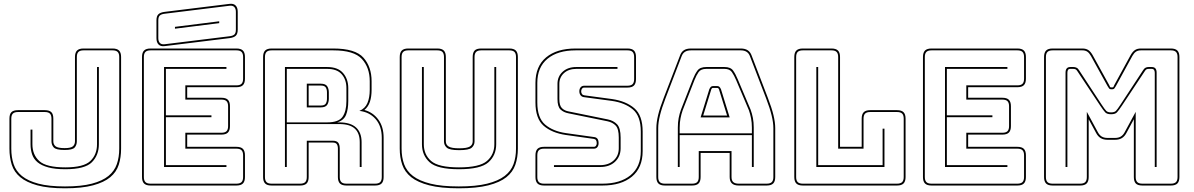

<svg xmlns="http://www.w3.org/2000/svg" viewBox="-20 -992 6449 1037"><path d="M634 -684V-189Q634 -142 621.5 -102.5Q609 -63 575.5 -35Q542 -7 482.5 9Q423 25 331 25Q240 25 181.5 9Q123 -7 89.5 -35Q56 -63 43.5 -102.5Q31 -142 31 -189V-351Q31 -376 42 -386.5Q53 -397 77 -397H222Q246 -397 257 -386.5Q268 -376 268 -351V-229Q268 -212 280 -202Q292 -192 329 -192Q363 -192 374 -202Q385 -212 385 -229V-684Q385 -708 396 -719Q407 -730 431 -730H588Q612 -730 623 -719Q634 -708 634 -684ZM624 -189V-684Q624 -703 615.5 -711.5Q607 -720 588 -720H431Q412 -720 403.5 -711.5Q395 -703 395 -684V-229Q395 -209 383.5 -195.5Q372 -182 329 -182Q283 -182 270.5 -195.5Q258 -209 258 -229V-351Q258 -370 249.5 -378.5Q241 -387 222 -387H77Q58 -387 49.5 -378.5Q41 -370 41 -351V-189Q41 -143 53.5 -105.5Q66 -68 98.5 -41.5Q131 -15 187.5 0Q244 15 331 15Q419 15 476 0Q533 -15 565.5 -41.5Q598 -68 611 -105.5Q624 -143 624 -189ZM504 -630H514V-213Q514 -154 476.5 -116Q439 -78 333 -78Q277 -78 240.5 -88Q204 -98 183 -115.5Q162 -133 153.5 -158Q145 -183 145 -213V-292H155V-213Q155 -156 192.5 -122Q230 -88 333 -88Q432 -88 468 -122.5Q504 -157 504 -213Z M793 10Q769 10 758 -1Q747 -12 747 -36V-684Q747 -708 758 -719Q769 -730 793 -730H1257Q1281 -730 1292 -719Q1303 -708 1303 -684V-567Q1303 -543 1292 -532Q1281 -521 1257 -521H991V-464H1176Q1200 -464 1211 -453Q1222 -442 1222 -418V-311Q1222 -287 1211 -276Q1200 -265 1176 -265H991V-199H1257Q1281 -199 1292 -188Q1303 -177 1303 -153V-36Q1303 -12 1292 -1Q1281 10 1257 10ZM1257 0Q1276 0 1284.5 -8.5Q1293 -17 1293 -36V-153Q1293 -172 1284.5 -180.5Q1276 -189 1257 -189H981V-275H1176Q1195 -275 1203.5 -283.5Q1212 -292 1212 -311V-418Q1212 -437 1203.5 -445.5Q1195 -454 1176 -454H981V-531H1257Q1276 -531 1284.5 -539.5Q1293 -548 1293 -567V-684Q1293 -703 1284.5 -711.5Q1276 -720 1257 -720H793Q774 -720 765.5 -711.5Q757 -703 757 -684V-36Q757 -17 765.5 -8.5Q774 0 793 0ZM1203 -100V-90H866V-630H1203V-620H876V-369H1122V-359H876V-100ZM870 -743Q848 -740 836.5 -751.5Q825 -763 825 -786V-882Q825 -905 835.5 -915Q846 -925 870 -928L1219 -971Q1241 -974 1252.5 -962.5Q1264 -951 1264 -928V-832Q1264 -809 1253.5 -799Q1243 -789 1219 -786ZM1218 -796Q1237 -798 1245.5 -805.5Q1254 -813 1254 -832V-928Q1254 -945 1245.5 -954Q1237 -963 1220 -961L871 -918Q852 -916 843.5 -908.5Q835 -901 835 -882V-786Q835 -769 843.5 -760Q852 -751 869 -753ZM925 -847 1164 -877V-867L925 -837Z M1747 -620H1529V-331H1747Q1809 -331 1830 -361Q1851 -391 1851 -446V-516Q1851 -562 1825.5 -591Q1800 -620 1747 -620ZM1637 -540H1712Q1738 -540 1747 -526.5Q1756 -513 1756 -493V-459Q1756 -439 1747 -425.5Q1738 -412 1712 -412H1637ZM1712 -530H1647V-422H1712Q1733 -422 1739.5 -432.5Q1746 -443 1746 -459V-493Q1746 -509 1739.5 -519.5Q1733 -530 1712 -530ZM1529 -90H1519V-630H1747Q1805 -630 1833 -597.5Q1861 -565 1861 -516V-447Q1861 -401 1849 -371.5Q1837 -342 1801 -331H1812Q1873 -331 1903 -303.5Q1933 -276 1933 -224V-90H1923V-224Q1923 -273 1896 -297.5Q1869 -322 1812 -322H1529ZM1601 0Q1620 0 1628.5 -8.5Q1637 -17 1637 -36V-232H1777Q1798 -232 1806.5 -221.5Q1815 -211 1815 -189V-36Q1815 -17 1823.5 -8.5Q1832 0 1851 0H2006Q2025 0 2033.5 -8.5Q2042 -17 2042 -36V-248Q2042 -311 2008.5 -349Q1975 -387 1921 -393Q1952 -406 1964.5 -435.5Q1977 -465 1977 -507V-553Q1977 -627 1934.5 -673.5Q1892 -720 1780 -720H1447Q1428 -720 1419.5 -711.5Q1411 -703 1411 -684V-36Q1411 -17 1419.5 -8.5Q1428 0 1447 0ZM1601 10H1447Q1423 10 1412 -1Q1401 -12 1401 -36V-684Q1401 -708 1412 -719Q1423 -730 1447 -730H1780Q1899 -730 1943 -680.5Q1987 -631 1987 -553V-507Q1987 -470 1978 -442.5Q1969 -415 1948 -398Q1995 -385 2023.5 -346Q2052 -307 2052 -248V-36Q2052 -12 2041 -1Q2030 10 2006 10H1851Q1827 10 1816 -1Q1805 -12 1805 -36V-189Q1805 -205 1799 -213.5Q1793 -222 1777 -222H1647V-36Q1647 -12 1636 -1Q1625 10 1601 10Z M2777 -684V-189Q2777 -142 2763.5 -102.5Q2750 -63 2715 -35Q2680 -7 2617.5 9Q2555 25 2458 25Q2361 25 2298.5 9Q2236 -7 2201 -35Q2166 -63 2152.5 -102.5Q2139 -142 2139 -189V-684Q2139 -708 2150 -719Q2161 -730 2185 -730H2342Q2366 -730 2377 -719Q2388 -708 2388 -684V-228Q2388 -210 2403.5 -200.5Q2419 -191 2460 -191Q2502 -191 2517.5 -200.5Q2533 -210 2533 -228V-684Q2533 -708 2543.5 -719Q2554 -730 2579 -730H2731Q2755 -730 2766 -719Q2777 -708 2777 -684ZM2767 -189V-684Q2767 -703 2758.5 -711.5Q2750 -720 2731 -720H2579Q2560 -720 2551.5 -711.5Q2543 -703 2543 -684V-228Q2543 -208 2528 -194.5Q2513 -181 2460 -181Q2408 -181 2393 -194.5Q2378 -208 2378 -228V-684Q2378 -703 2369.5 -711.5Q2361 -720 2342 -720H2185Q2166 -720 2157.5 -711.5Q2149 -703 2149 -684V-189Q2149 -143 2162.5 -105.5Q2176 -68 2210.5 -41.5Q2245 -15 2305 0Q2365 15 2458 15Q2551 15 2611 0Q2671 -15 2705.5 -41.5Q2740 -68 2753.5 -105.5Q2767 -143 2767 -189ZM2259 -630H2269V-213Q2269 -157 2308.5 -122.5Q2348 -88 2459 -88Q2570 -88 2610 -122.5Q2650 -157 2650 -213V-630H2660V-213Q2660 -153 2618 -115.5Q2576 -78 2459 -78Q2342 -78 2300.5 -115.5Q2259 -153 2259 -213Z M3451 -176Q3451 -86 3393 -38Q3335 10 3234 10H2918Q2894 10 2883 -1Q2872 -12 2872 -36V-153Q2872 -177 2883 -188Q2894 -199 2918 -199H3187Q3195 -199 3199 -205Q3203 -211 3203 -218Q3203 -229 3199 -235Q3195 -241 3186 -242L3036 -263Q2961 -274 2916.5 -312.5Q2872 -351 2872 -439V-544Q2872 -634 2929.5 -682Q2987 -730 3089 -730H3369Q3393 -730 3404 -719Q3415 -708 3415 -684V-565Q3415 -541 3404 -530Q3393 -519 3369 -519H3136Q3128 -519 3123.5 -513Q3119 -507 3119 -499Q3119 -490 3123.5 -484Q3128 -478 3137 -477L3286 -457Q3361 -446 3406 -407.5Q3451 -369 3451 -281ZM3234 0Q3330 0 3385.5 -45.5Q3441 -91 3441 -176V-281Q3441 -365 3398 -401Q3355 -437 3285 -447L3136 -467Q3123 -468 3116 -477Q3109 -486 3109 -499Q3109 -512 3116 -520.5Q3123 -529 3136 -529H3369Q3388 -529 3396.5 -537.5Q3405 -546 3405 -565V-684Q3405 -703 3396.5 -711.5Q3388 -720 3369 -720H3089Q2992 -720 2937 -674.5Q2882 -629 2882 -544V-439Q2882 -355 2924.5 -319Q2967 -283 3037 -273L3187 -252Q3200 -251 3206.5 -243Q3213 -235 3213 -218Q3213 -206 3206.5 -197.5Q3200 -189 3187 -189H2918Q2899 -189 2890.5 -180.5Q2882 -172 2882 -153V-36Q2882 -17 2890.5 -8.5Q2899 0 2918 0ZM3315 -630V-620H3093Q3051 -620 3026 -597Q3001 -574 3001 -539V-457Q3001 -422 3015 -408Q3029 -394 3052 -390L3263 -347Q3293 -341 3312.5 -321Q3332 -301 3332 -249V-191Q3332 -147 3302 -118.5Q3272 -90 3221 -90H2972V-100H3221Q3267 -100 3294.5 -125.5Q3322 -151 3322 -191V-249Q3322 -296 3305.5 -313.5Q3289 -331 3261 -337L3050 -380Q3024 -385 3007.5 -400.5Q2991 -416 2991 -457V-539Q2991 -579 3019 -604.5Q3047 -630 3093 -630Z M3651 -303V-272H4041V-303Q4041 -330 4036.5 -353Q4032 -376 4025 -396L3956 -559Q3945 -585 3933 -602.5Q3921 -620 3893 -620H3795Q3765 -620 3753 -602.5Q3741 -585 3731 -560L3667 -396Q3660 -376 3655.5 -353Q3651 -330 3651 -303ZM3811 -510Q3815 -519 3819.5 -523Q3824 -527 3830 -527H3855Q3861 -527 3865.5 -523Q3870 -519 3874 -510L3921 -358H3764ZM3864 -507 3865 -506Q3863 -510 3861 -513.5Q3859 -517 3855 -517H3830Q3826 -517 3824 -513.5Q3822 -510 3820 -506L3821 -507L3778 -368H3907ZM4041 -90V-262H3651V-90H3641V-303Q3641 -331 3645.5 -354.5Q3650 -378 3658 -400L3722 -564Q3733 -592 3747 -611Q3761 -630 3795 -630H3893Q3926 -630 3939.5 -611Q3953 -592 3965 -563L4034 -400Q4042 -378 4046.5 -354.5Q4051 -331 4051 -303V-90ZM3754 -36V-176H3931V-36Q3931 -17 3940.5 -8.5Q3950 0 3970 0H4121Q4140 0 4148.5 -8.5Q4157 -17 4157 -36V-300Q4157 -330 4147.5 -369Q4138 -408 4118 -460L4031 -687Q4025 -704 4012.5 -712Q4000 -720 3981 -720H3712Q3692 -720 3679.5 -712Q3667 -704 3661 -687L3574 -460Q3554 -408 3544.5 -369Q3535 -330 3535 -300V-36Q3535 -17 3543.5 -8.5Q3552 0 3571 0H3718Q3737 0 3745.5 -8.5Q3754 -17 3754 -36ZM3571 10Q3547 10 3536 -1Q3525 -12 3525 -36V-300Q3525 -331 3534.5 -370.5Q3544 -410 3565 -464L3652 -690Q3659 -711 3673.5 -720.5Q3688 -730 3712 -730H3981Q4004 -730 4018.5 -720.5Q4033 -711 4040 -691L4127 -464Q4148 -410 4157.5 -370.5Q4167 -331 4167 -300V-36Q4167 -12 4156 -1Q4145 10 4121 10H3970Q3945 10 3933 -1.5Q3921 -13 3921 -36V-166H3764V-36Q3764 -12 3753 -1Q3742 10 3718 10Z M4316 10Q4292 10 4281 -1Q4270 -12 4270 -36V-684Q4270 -708 4281 -719Q4292 -730 4316 -730H4471Q4495 -730 4506 -719Q4517 -708 4517 -684V-199H4634V-351Q4634 -375 4645 -386Q4656 -397 4680 -397H4825Q4849 -397 4860 -386Q4871 -375 4871 -351V-36Q4871 -12 4860 -1Q4849 10 4825 10ZM4825 0Q4844 0 4852.5 -8.5Q4861 -17 4861 -36V-351Q4861 -370 4852.5 -378.5Q4844 -387 4825 -387H4680Q4661 -387 4652.5 -378.5Q4644 -370 4644 -351V-189H4507V-684Q4507 -703 4498.5 -711.5Q4490 -720 4471 -720H4316Q4297 -720 4288.5 -711.5Q4280 -703 4280 -684V-36Q4280 -17 4288.5 -8.5Q4297 0 4316 0ZM4389 -90V-630H4399V-100H4747V-297H4757V-90Z M5011 10Q4987 10 4976 -1Q4965 -12 4965 -36V-684Q4965 -708 4976 -719Q4987 -730 5011 -730H5475Q5499 -730 5510 -719Q5521 -708 5521 -684V-567Q5521 -543 5510 -532Q5499 -521 5475 -521H5209V-464H5394Q5418 -464 5429 -453Q5440 -442 5440 -418V-311Q5440 -287 5429 -276Q5418 -265 5394 -265H5209V-199H5475Q5499 -199 5510 -188Q5521 -177 5521 -153V-36Q5521 -12 5510 -1Q5499 10 5475 10ZM5475 0Q5494 0 5502.5 -8.5Q5511 -17 5511 -36V-153Q5511 -172 5502.5 -180.5Q5494 -189 5475 -189H5199V-275H5394Q5413 -275 5421.5 -283.5Q5430 -292 5430 -311V-418Q5430 -437 5421.5 -445.5Q5413 -454 5394 -454H5199V-531H5475Q5494 -531 5502.5 -539.5Q5511 -548 5511 -567V-684Q5511 -703 5502.5 -711.5Q5494 -720 5475 -720H5011Q4992 -720 4983.5 -711.5Q4975 -703 4975 -684V-36Q4975 -17 4983.5 -8.5Q4992 0 5011 0ZM5421 -100V-90H5084V-630H5421V-620H5094V-369H5340V-359H5094V-100Z M5981 -385Q5999 -385 6007 -393Q6015 -401 6032 -427L6154 -613Q6160 -623 6167.5 -626.5Q6175 -630 6183 -630H6200Q6214 -630 6220.5 -622.5Q6227 -615 6227 -599V-90H6217V-599Q6217 -607 6213.5 -613.5Q6210 -620 6200 -620H6185Q6178 -620 6173 -618Q6168 -616 6162 -606L6040 -422Q6022 -395 6012.5 -385Q6003 -375 5981 -375Q5959 -375 5949.5 -385Q5940 -395 5922 -422L5800 -606Q5794 -616 5788.5 -618Q5783 -620 5776 -620H5761Q5751 -620 5748 -613.5Q5745 -607 5745 -599V-90H5735V-599Q5735 -615 5741.5 -622.5Q5748 -630 5761 -630H5778Q5786 -630 5794 -626.5Q5802 -623 5808 -613L5930 -427Q5947 -401 5955 -393Q5963 -385 5981 -385ZM5814 0Q5833 0 5841.5 -8.5Q5850 -17 5850 -36V-388L5909 -279Q5918 -262 5930.5 -254.5Q5943 -247 5962 -247H6002Q6021 -247 6033.5 -254.5Q6046 -262 6055 -279L6114 -388V-36Q6114 -17 6122.5 -8.5Q6131 0 6150 0H6304Q6323 0 6331.5 -8.5Q6340 -17 6340 -36V-684Q6340 -703 6331.5 -711.5Q6323 -720 6304 -720H6142Q6126 -720 6115.5 -713Q6105 -706 6096 -690L6007 -527Q6002 -518 5998.5 -514Q5995 -510 5989 -510H5980Q5974 -510 5970.5 -514Q5967 -518 5962 -527L5872 -690Q5863 -706 5852.5 -713Q5842 -720 5826 -720H5665Q5646 -720 5637.5 -711.5Q5629 -703 5629 -684V-36Q5629 -17 5637.5 -8.5Q5646 0 5665 0ZM5814 10H5665Q5641 10 5630 -1Q5619 -12 5619 -36V-684Q5619 -708 5630 -719Q5641 -730 5665 -730H5826Q5845 -730 5857.5 -722Q5870 -714 5881 -695L5971 -532Q5973 -528 5974.5 -524Q5976 -520 5980 -520H5989Q5993 -520 5994.5 -524Q5996 -528 5998 -532L6087 -695Q6098 -714 6110.5 -722Q6123 -730 6142 -730H6304Q6328 -730 6339 -719Q6350 -708 6350 -684V-36Q6350 -12 6339 -1Q6328 10 6304 10H6150Q6125 10 6114.5 -1Q6104 -12 6104 -36V-348L6064 -274Q6054 -255 6039 -246Q6024 -237 6002 -237H5962Q5940 -237 5925 -246Q5910 -255 5900 -274L5860 -348V-36Q5860 -12 5849 -1Q5838 10 5814 10Z"/></svg>

Font: Bungee Outline
Style: Regular
Weight: 400
Designer: David Jonathan Ross
Foundry: David Jonathan Ross
Version: Version 1.001;PS 1.0;hotconv 1.0.72;makeotf.lib2.5.5900